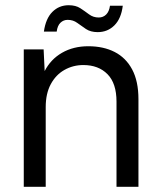

<svg xmlns="http://www.w3.org/2000/svg" viewBox="-20 -715 618 735"><path d="M71 0V-526H147L151 -443Q174 -488 217.5 -513Q261 -538 318 -538Q376 -538 419 -516Q462 -494 486 -449Q510 -404 510 -335V0H426V-326Q426 -396 391.5 -431Q357 -466 299 -466Q260 -466 227 -447.5Q194 -429 174.5 -393Q155 -357 155 -305V0ZM354 -592Q327 -592 309 -604Q291 -616 275.5 -627.5Q260 -639 239 -639Q223 -639 211.5 -628Q200 -617 197 -594H148Q155 -644 180.5 -669.5Q206 -695 243 -695Q270 -695 287.5 -683.5Q305 -672 321 -660Q337 -648 358 -648Q375 -648 386.5 -659.5Q398 -671 401 -693H450Q444 -644 418 -618Q392 -592 354 -592Z"/></svg>

Font: DM Sans 9pt
Style: Regular
Weight: 400
Designer: Colophon Foundry, Jonny Pinhorn
Foundry: Colophon Foundry
Version: Version 4.004;gftools[0.9.30]